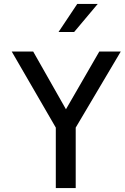

<svg xmlns="http://www.w3.org/2000/svg" viewBox="-20 -964 639 984"><path d="M360 -800H280L376 -944H481ZM599 -700 368 -310V0H266V-310L40 -700H150L318 -404L489 -700Z"/></svg>

Font: Simpel Medium
Style: Regular
Weight: 500
Designer: Janko Jovanovic
Version: Version 1.048;PS 001.048;hotconv 1.0.88;makeotf.lib2.5.64775